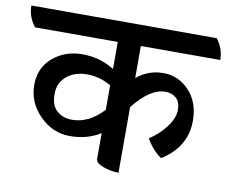

<svg xmlns="http://www.w3.org/2000/svg" viewBox="-114 -709 978 819"><g transform="rotate(10 375.0 -299.0)"><path d="M448 -529V-390Q498 -432 563.5 -432Q629 -432 675.5 -382.5Q722 -333 722 -253Q722 -139 616 -73Q578 -98 550 -147Q592 -174 621.5 -213.5Q651 -253 651 -287.5Q651 -322 632.5 -338.5Q614 -355 586 -355Q519 -355 448 -264V20Q413 20 380.5 7.5Q348 -5 348 -21V-134Q291 -98 216 -98Q141 -98 85 -154.5Q29 -211 29 -286.5Q29 -362 82 -406.5Q135 -451 209.5 -451Q284 -451 348 -412V-529H-10Q-42 -569 -42 -618H761Q792 -578 792 -529ZM348 -341Q299 -370 244.5 -370Q190 -370 155.5 -341Q121 -312 121 -263Q121 -214 147.5 -191Q174 -168 213 -168Q286 -168 348 -235Z"/></g></svg>

Font: Karma SemiBold
Style: Regular
Weight: 600
Designer: Joana Correia
Foundry: Indian Type Foundry
Version: Version 1.202;PS 1.0;hotconv 1.0.78;makeotf.lib2.5.61930; tt